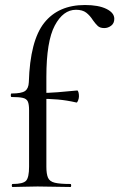

<svg xmlns="http://www.w3.org/2000/svg" viewBox="-20 -746 476 766"><path d="M30 0Q27 0 27 -6Q27 -12 30 -12Q72 -12 84 -25Q96 -38 96 -81V-306Q96 -330 91 -341Q86 -352 71 -355.5Q56 -359 26 -359Q23 -359 23 -366Q23 -373 26 -373Q66 -373 80 -383Q94 -393 95 -418Q100 -584 156.5 -655Q213 -726 319 -726Q373 -726 404.5 -710.5Q436 -695 436 -671Q436 -653 423.5 -643.5Q411 -634 396 -634Q379 -634 370 -642.5Q361 -651 351 -665Q339 -684 324 -695.5Q309 -707 283 -707Q232 -707 198.5 -644Q165 -581 165 -439V-81Q165 -52 171.5 -37Q178 -22 198.5 -17Q219 -12 261 -12Q264 -12 264 -6Q264 0 261 0Q227 0 195 -1Q163 -2 130 -2Q102 -2 76.5 -1Q51 0 30 0ZM285 -337Q246 -346 210.5 -349Q175 -352 135 -352V-375Q173 -375 210 -378Q247 -381 288 -385Q291 -385 293 -378Q295 -371 295 -362Q295 -354 291.5 -345Q288 -336 285 -337Z"/></svg>

Font: Cormorant Medium
Style: Regular
Weight: 500
Designer: Christian Thalmann (Catharsis Fonts)
Foundry: Catharsis Fonts
Version: Version 4.000